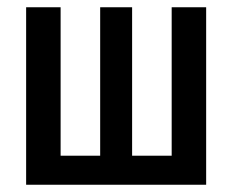

<svg xmlns="http://www.w3.org/2000/svg" viewBox="-20 -509 640 529"><path d="M52 0V-489H147V-80H256V-489H344V-80H453V-489H548V0Z"/></svg>

Font: Source Code Pro Medium
Style: Regular
Weight: 500
Monospace: yes
Designer: Paul D. Hunt, Teo Tuominen
Foundry: Adobe Systems Incorporated
Version: Version 2.030;PS 1.000;hotconv 16.6.51;makeotf.lib2.5.65220